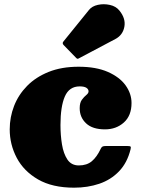

<svg xmlns="http://www.w3.org/2000/svg" viewBox="-20 -849 674 889"><path d="M25 -250Q25 -306.5 45.2 -358.5Q65.5 -410.5 105.5 -451.2Q145.5 -492 205.2 -516Q265 -540 344 -540Q425 -540 479.5 -516Q534 -492 561.5 -453.8Q589 -415.5 589 -372Q589 -313.5 553.5 -281.8Q518 -250 466 -250Q408.5 -250 378.8 -277.8Q349 -305.5 349 -348Q349 -373.5 359.2 -387.2Q369.5 -401 379.8 -409.2Q390 -417.5 390 -426Q390 -436 380 -442.5Q370 -449 349 -449Q300.5 -449 280.2 -402.2Q260 -355.5 260 -270Q260 -223 267 -180.2Q274 -137.5 292.2 -110.2Q310.5 -83 345 -83Q382 -83 405.2 -102.5Q428.5 -122 446.5 -160.5Q450 -168 454.8 -170.5Q459.5 -173 471 -173H569Q582 -173 584.5 -170.2Q587 -167.5 584.5 -157.5Q569 -95 531.2 -55.8Q493.5 -16.5 439.8 1.8Q386 20 323 20Q222.5 20 156.2 -18.2Q90 -56.5 57.5 -118.2Q25 -180 25 -250ZM331 -582.5 274.5 -640.5Q266 -649.5 275 -658.5L392 -803Q406 -820.5 433.2 -826.5Q460.5 -832.5 488.8 -826.2Q517 -820 533 -800Q563 -763 555.8 -724.8Q548.5 -686.5 514.5 -668.5L346.5 -579.5Q341 -576 338 -577Q335 -578 331 -582.5Z"/></svg>

Font: Besley* Fatface
Style: Regular
Weight: 900
Designer: Owen Earl
Foundry: indestructible type*
Version: Version 3.000; ttfautohint (v1.8.3)